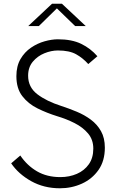

<svg xmlns="http://www.w3.org/2000/svg" viewBox="-20 -996 623 1031"><path d="M302 15Q216 15 147.5 -23.2Q79 -61.5 40 -119L89 -161Q125.5 -107 178.8 -76Q232 -45 304 -45Q352.5 -45 392.8 -62.5Q433 -80 457 -114Q481 -148 481 -198Q481 -246 453 -279.2Q425 -312.5 380.5 -335Q336 -357.5 287 -372Q232 -389 181.8 -413.8Q131.5 -438.5 99.8 -479.8Q68 -521 68 -587Q68 -641 90 -678.8Q112 -716.5 146.5 -740Q181 -763.5 219.5 -774.2Q258 -785 291 -785Q366 -785 416.2 -760.5Q466.5 -736 503 -694L454 -652Q425 -684.5 388.5 -704.8Q352 -725 291 -725Q255.5 -725 218.5 -710Q181.5 -695 156.2 -664.8Q131 -634.5 131 -589.5Q131 -528 180.2 -490.2Q229.5 -452.5 309 -427Q350.5 -413.5 392 -396.2Q433.5 -379 467.8 -353.5Q502 -328 522.5 -291.5Q543 -255 543 -203Q543 -132 509 -83.5Q475 -35 420 -10Q365 15 302 15ZM131.5 -856 259.5 -976H312.5L440.5 -856H383.5L285.5 -951L188.5 -856Z"/></svg>

Font: Junction Light
Style: Regular
Weight: 300
Designer: Caroline Hadilaksono
Foundry: Caroline Hadilaksono, Tyler Finck, The League of Moveable Type
Version: Version 2.000; ttfautohint (v1.8.3)